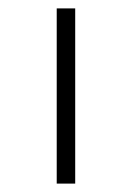

<svg xmlns="http://www.w3.org/2000/svg" viewBox="-20 -488 314 457"><path d="M115 -468H159V-51H115Z"/></svg>

Font: FiraGO ExtraLight
Style: Regular
Weight: 200
Designer: bBox Type
Foundry: bBox Type GmbH
Version: Version 1.001